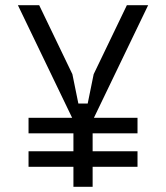

<svg xmlns="http://www.w3.org/2000/svg" viewBox="-20 -720 640 740"><path d="M90 -266V-206H263V-137H90V-77H263V0H337V-77H510V-137H337V-206H510V-266H342L551 -700H469L341 -434L318 -321H282L259 -434L131 -700H49L258 -266Z"/></svg>

Font: Fliege Mono Light
Style: Regular
Weight: 300
Version: Version 0.020;Glyphs 3.3 (3306)